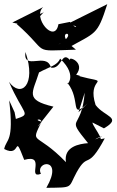

<svg xmlns="http://www.w3.org/2000/svg" viewBox="-29 -800 559 920"><path d="M41 -262 15 -319C39 -116 1 -136 -9 -86C76 -41 33 -173 87 -34C194 -64 98 59 167 33C137 -28 280 -50 193 100C326 98 296 103 338 26C395 -77 388 22 473 -137C345 -109 545 -181 411 -125C507 -93 415 -190 414 -213L469 -185C560 -238 471 -240 429 -297C387 -426 497 -404 392 -425C311 -444 384 -430 336 -442C384 -502 293 -535 307 -511C266 -561 267 -466 215 -476C195 -554 80 -457 93 -551C147 -391 70 -329 14 -408C84 -246 125 -256 47 -230ZM347 -262 377 -356C361 -165 281 -252 393 -114C352 -111 275 -98 287 -23C141 -174 115 -102 170 -217C116 -230 203 -239 151 -193L227 -289C87 -322 128 -355 158 -453C208 -480 246 -486 259 -519C352 -431 281 -383 295 -402C360 -320 304 -225 390 -304ZM251 -684C234 -586 123 -718 178 -766L30 -692C142 -660 188 -760 181 -741L51 -685C213 -543 114 -555 335 -562C204 -663 373 -656 250 -586C299 -623 294 -559 291 -567C431 -647 436 -627 485 -780L260 -668C359 -700 346 -641 306 -695Z"/></svg>

Font: Asimov Silicon
Style: Regular
Weight: 400
Designer: Google
Version: Version 2.000980; 2014